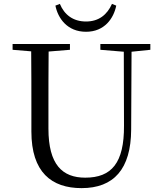

<svg xmlns="http://www.w3.org/2000/svg" viewBox="-20 -955 837 991"><path d="M266 -926C279 -861 327 -791 424 -791C520 -791 567 -861 580 -926L558 -935C533 -879 490 -844 424 -844C357 -844 312 -879 289 -935ZM498 -698 619 -688 620 -306C621 -114 556 -38 420 -38C302 -38 230 -105 230 -291V-391C230 -493 230 -591 231 -689L341 -698V-728H45V-698L141 -690C142 -591 142 -491 142 -391V-276C142 -66 246 16 401 16C567 16 656 -82 657 -286L659 -688L756 -698V-728H498Z"/></svg>

Font: Harano Aji Mincho KR
Style: Regular
Weight: 400
Foundry: Masamichi Hosoda
Version: HaranoAjiMinchoKR-Regular version 20230610;ttx 4.39.4